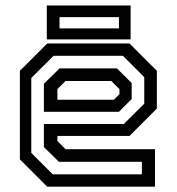

<svg xmlns="http://www.w3.org/2000/svg" viewBox="-20 -704 666 724"><path d="M468.5 -540 571.5 -437V-294.5L468.5 -191.5H196.5V-172L227 -141.5H564.5V0H158L55 -103V-437L158 -540ZM421 -446 476.5 -391V-330.5L428.5 -282.5H145.5V-388L204.5 -446ZM443.5 -493.5H182L98 -410V-127.5L179 -46.5H515V-94H202L145.5 -149.5V-236.5H447L524 -313V-413ZM399.5 -398.5H227L196.5 -368V-328H409.5L430.5 -349V-368ZM156.5 -555.5V-683.5H472.5V-555.5ZM204.5 -597H428.5V-639.5H204.5Z"/></svg>

Font: Tourney Thin Medium
Style: Regular
Weight: 500
Version: Version 1.015